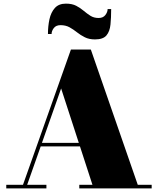

<svg xmlns="http://www.w3.org/2000/svg" viewBox="-20 -1037 869 1057"><path d="M192 -231V-250.5H483V-231ZM480 -764.5 738.5 -19.5H815V0H416.5V-19.5H489L316.5 -550L129.5 -19.5H235.5V0H14.5V-19.5H106.5L370.5 -764.5ZM503 -820Q470.5 -820 447 -831.8Q423.5 -843.5 403.8 -859.2Q384 -875 362.8 -886.8Q341.5 -898.5 313 -898.5Q288.5 -898.5 276.2 -882.5Q264 -866.5 264 -850H244Q244 -892.5 252.2 -930.8Q260.5 -969 282 -993Q303.5 -1017 343 -1017Q377 -1017 399.8 -1005Q422.5 -993 440.8 -977.5Q459 -962 478 -950Q497 -938 523 -938Q547.5 -938 560 -954.2Q572.5 -970.5 572.5 -987H592Q592 -940 588.2 -902Q584.5 -864 566 -842Q547.5 -820 503 -820Z"/></svg>

Font: Bodoni Moda Black
Style: Regular
Weight: 900
Version: Version 2.005